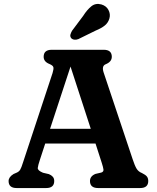

<svg xmlns="http://www.w3.org/2000/svg" viewBox="-20 -952 794 972"><path d="M254.5 -35.5Q254.5 0 213.5 0H64.5Q23.5 0 23.5 -35.5Q23.5 -55.5 48.5 -71L64.5 -78Q76 -83 82 -92.5Q88 -102 97 -131L246 -582Q252.5 -603 250.2 -611.8Q248 -620.5 230.5 -628Q201 -639.5 201 -664.5Q201 -700 242 -700H505Q546 -700 546 -664.5Q546 -639 514.5 -626.5Q494 -618 504.5 -585.5L651.5 -146Q662 -114 671.2 -98.5Q680.5 -83 698.5 -76Q717 -67 723.8 -58.2Q730.5 -49.5 730.5 -35.5Q730.5 0 689 0H477Q435.5 0 435.5 -35.5Q435.5 -60 463 -71.5L493 -78.5Q505 -82.5 503.8 -93.8Q502.5 -105 495 -128L463.5 -225.5H209L182.5 -144.5Q172.5 -114.5 171.2 -101.8Q170 -89 197.5 -77.5L227.5 -70.5Q240 -65.5 247.2 -57.2Q254.5 -49 254.5 -35.5ZM233.5 -300H439.5L337 -615ZM401 -871.5Q421 -903 442.5 -920.2Q464 -937.5 493.5 -929.5Q518.5 -922 529.2 -901.2Q540 -880.5 534 -859Q528 -837.5 511.2 -823.5Q494.5 -809.5 464 -797L376.5 -754Q366.5 -750 356.2 -751.2Q346 -752.5 340 -759.5Q334 -768 336.5 -777Q339 -786 344.5 -796Z"/></svg>

Font: Fraunces 9pt S100 SemiBold
Style: Regular
Weight: 600
Version: Version 1.000; ttfautohint (v1.8.3)